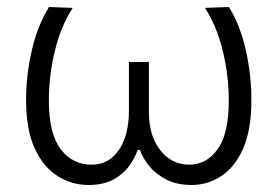

<svg xmlns="http://www.w3.org/2000/svg" viewBox="-20 -518 792 548"><path d="M232 10Q186 10 145.5 -14.8Q105 -39.5 79.8 -93Q54.5 -146.5 54.5 -232.5Q54.5 -303.5 70.8 -374.2Q87 -445 120 -498L187.5 -495.5Q154 -444 136.8 -373.5Q119.5 -303 119.5 -231Q119.5 -136.5 153.2 -92.2Q187 -48 241 -48Q291 -48 319.5 -90.2Q348 -132.5 348 -202.5V-341H405V-198.5Q405 -130.5 437.5 -89.2Q470 -48 520 -48Q569.5 -48 601.2 -92.2Q633 -136.5 633 -231Q633 -302.5 615.8 -373.2Q598.5 -444 565 -495.5L633.5 -498Q666 -445 681.8 -374.2Q697.5 -303.5 697.5 -232.5Q697.5 -146.5 673.5 -93Q649.5 -39.5 610.5 -14.8Q571.5 10 527.5 10Q484.5 10 454.2 -5.8Q424 -21.5 405.5 -44.5Q387 -67.5 379.5 -90H373Q365.5 -68 349 -44.8Q332.5 -21.5 304 -5.8Q275.5 10 232 10Z"/></svg>

Font: Commissioner Light
Style: Regular
Weight: 300
Designer: Kostas Bartsokas
Foundry: Kostas Bartsokas
Version: Version 1.000; ttfautohint (v1.8.3)